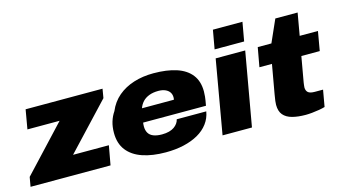

<svg xmlns="http://www.w3.org/2000/svg" viewBox="-105 -1022 2369 1331"><g transform="rotate(-15 1079.0 -356.5)"><path d="M-23 0 -11 -68 290 -390H59L83 -528H635L624 -463L319 -138H576L551 0Z M946 12Q850 12 779.5 -12Q709 -36 670.5 -85.5Q632 -135 632 -211Q632 -255 643 -291Q654 -327 674 -356Q700 -418 748 -458.5Q796 -499 861 -519.5Q926 -540 1002 -540Q1099 -540 1167.5 -517.5Q1236 -495 1272.5 -448Q1309 -401 1309 -328Q1309 -313 1307 -291.5Q1305 -270 1297 -228H846Q845 -222 844.5 -214.5Q844 -207 844 -201Q844 -173 855.5 -153.5Q867 -134 891.5 -124.5Q916 -115 952 -115Q981 -115 1003 -121Q1025 -127 1040 -137.5Q1055 -148 1064.5 -161.5Q1074 -175 1077 -190H1289Q1281 -142 1252.5 -104Q1224 -66 1179 -40.5Q1134 -15 1075 -1.5Q1016 12 946 12ZM864 -326H1093Q1094 -330 1094.5 -334.5Q1095 -339 1095 -343Q1095 -364 1084.5 -379.5Q1074 -395 1053.5 -404Q1033 -413 1004 -413Q966 -413 937.5 -402Q909 -391 891 -371.5Q873 -352 864 -326Z M1456 -590 1480 -725H1692L1668 -590ZM1355 0 1447 -528H1659L1566 0Z M1950 12Q1894 12 1853 1Q1812 -10 1790 -36Q1768 -62 1768 -108Q1768 -119 1770 -136Q1772 -153 1777 -181L1814 -390H1724L1749 -528H1847L1918 -688H2078L2050 -528H2181L2157 -390H2025L1993 -209Q1992 -199 1990.5 -190.5Q1989 -182 1989 -174Q1989 -151 2002.5 -138.5Q2016 -126 2051 -126H2110L2089 -7Q2073 -2 2047 2.5Q2021 7 1995 9.5Q1969 12 1950 12Z"/></g></svg>

Font: Archivo SemiExpanded Black
Style: Italic
Weight: 900
Width: 6
Italic angle: -10°
Designer: Hector Gatti
Foundry: Omnibus-Type
Version: Version 2.001